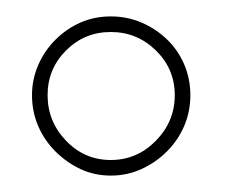

<svg xmlns="http://www.w3.org/2000/svg" viewBox="-20 -214 291 234"><path d="M115 -175Q83 -175 60.5 -152.5Q38 -130 38 -98Q38 -66 60.5 -42.5Q83 -19 115 -19Q147 -19 170 -42.5Q193 -66 193 -98Q193 -130 170 -152.5Q147 -175 115 -175ZM115 -194Q135 -194 152.5 -186.5Q170 -179 183.5 -166Q197 -153 204.5 -135.5Q212 -118 212 -98Q212 -78 204.5 -60.5Q197 -43 183.5 -29.5Q170 -16 152.5 -8Q135 0 115 0Q95 0 78 -8Q61 -16 47.5 -29.5Q34 -43 26.5 -60.5Q19 -78 19 -98Q19 -117 26.5 -134.5Q34 -152 47.5 -165.5Q61 -179 78 -186.5Q95 -194 115 -194Z"/></svg>

Font: RonaldsonGothicLicht
Style: Regular
Weight: 400
Designer: Mr. Robertson for MacKellar, Smiths & Jordan Co. Philadelphia
Foundry: CAT-Fonts Peter Wiegel
Version: 1.000